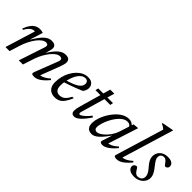

<svg xmlns="http://www.w3.org/2000/svg" viewBox="75 -1501 2299 2299"><g transform="rotate(45 1224.0 -351.5)"><path d="M569.5 -36.5 569 -54.5Q585.5 -54 606 -61.2Q626.5 -68.5 649.2 -83Q672 -97.5 695 -119L708.5 -105Q672.5 -62 642 -36.5Q611.5 -11 585.8 -0.5Q560 10 537 10Q504.5 10 497 0.2Q489.5 -9.5 501 -37.5L608.5 -315Q614 -328 616.5 -337.8Q619 -347.5 619 -355.5Q619 -368.5 610.8 -376Q602.5 -383.5 582 -383.5Q558.5 -383.5 531.8 -365Q505 -346.5 478 -313.8Q451 -281 427.5 -238.5Q404 -196 387 -148L339 0H269L374.5 -318.5Q377 -326 379 -332.5Q381 -339 382 -345Q383 -351 383 -356Q383 -369 375 -376.2Q367 -383.5 348 -383.5Q324 -383.5 296.8 -364Q269.5 -344.5 243 -309.8Q216.5 -275 193.2 -229.5Q170 -184 154 -133L112.5 0H43.5L160 -379.5Q158.5 -380.5 156.8 -381.2Q155 -382 152.5 -382Q135.5 -382 118.2 -374.5Q101 -367 83 -347.5Q65 -328 45 -292.5L28.5 -299.5Q50.5 -355.5 75.5 -387.2Q100.5 -419 128 -432Q155.5 -445 183 -445Q193 -445 202.2 -443.8Q211.5 -442.5 220.8 -440.5Q230 -438.5 239 -435.5L182.5 -253H178.5Q212 -310 239.5 -347.5Q267 -385 291.2 -406.5Q315.5 -428 337.8 -436.8Q360 -445.5 382.5 -445.5Q422 -445.5 439 -430.5Q456 -415.5 456 -390Q456 -374 450.8 -353.5Q445.5 -333 437 -305.5L426.5 -272.5H422Q451 -321 477 -354.2Q503 -387.5 527 -407.8Q551 -428 573.5 -437Q596 -446 618 -446Q658.5 -446 675 -430.2Q691.5 -414.5 691.5 -387.5Q691.5 -371 686.2 -349.5Q681 -328 669.5 -298Z M986 -413.5Q956 -413.5 931.8 -395.2Q907.5 -377 889.2 -346.8Q871 -316.5 858.8 -280.2Q846.5 -244 840 -208Q833.5 -172 833.5 -142.5Q833.5 -90.5 854 -69Q874.5 -47.5 907.5 -47.5Q931 -47.5 951.5 -56Q972 -64.5 991.5 -85.5Q1011 -106.5 1030 -144.5H1055.5Q1030 -85 1004.8 -51.2Q979.5 -17.5 950.5 -3.8Q921.5 10 884 10Q846 10 818.2 -4.8Q790.5 -19.5 775.2 -48.8Q760 -78 760 -120.5Q760 -173 772.5 -221.5Q785 -270 807.8 -310.5Q830.5 -351 860.5 -381.5Q890.5 -412 926 -428.8Q961.5 -445.5 999.5 -445.5Q1034.5 -445.5 1056.5 -433.5Q1078.5 -421.5 1088.8 -401.8Q1099 -382 1099 -359Q1099 -337.5 1090 -316.2Q1081 -295 1066.5 -281.5Q1039 -270 1010 -258.5Q981 -247 950.5 -235.8Q920 -224.5 889 -214Q858 -203.5 827 -193.5L828.5 -227.5Q877.5 -241.5 913 -255.2Q948.5 -269 971.8 -282.5Q995 -296 1008.2 -309.8Q1021.5 -323.5 1027.2 -337.5Q1033 -351.5 1033 -366Q1033 -380.5 1027.5 -391Q1022 -401.5 1011.8 -407.5Q1001.5 -413.5 986 -413.5Z M1170.5 -397 1179.5 -435.5H1428.5L1421 -397ZM1238 -107Q1236 -99 1234.2 -92.5Q1232.5 -86 1231.8 -81Q1231 -76 1231 -72Q1231 -64 1234.5 -60Q1238 -56 1243.5 -56Q1254 -56 1272.5 -68Q1291 -80 1314.2 -102.2Q1337.5 -124.5 1361.5 -156.5L1380 -144.5Q1356.5 -108.5 1333.8 -80.2Q1311 -52 1289.8 -32Q1268.5 -12 1248.5 -1.5Q1228.5 9 1210.5 9Q1189 9 1175.8 -3.5Q1162.5 -16 1162.5 -46.5Q1162.5 -59.5 1165.2 -77.2Q1168 -95 1175 -119.5L1291 -526.5H1360Z M1654 -23.5 1707 -187.5H1719.5Q1681 -130.5 1650.2 -92.5Q1619.5 -54.5 1594.5 -32.2Q1569.5 -10 1548.2 -0.8Q1527 8.5 1507.5 8.5Q1480.5 8.5 1460.5 -1.5Q1440.5 -11.5 1429.5 -33.2Q1418.5 -55 1418.5 -89.5Q1418.5 -128.5 1433.5 -175.5Q1448.5 -222.5 1475 -268.5Q1501.5 -314.5 1537 -353Q1572.5 -391.5 1614 -414.8Q1655.5 -438 1700 -438Q1729 -438 1748.5 -427.2Q1768 -416.5 1783.5 -394.5L1765.5 -369Q1760.5 -382.5 1746.5 -392.2Q1732.5 -402 1711 -402Q1675.5 -402 1643.2 -379.2Q1611 -356.5 1583.8 -320Q1556.5 -283.5 1536.2 -241.8Q1516 -200 1505 -161.2Q1494 -122.5 1494 -96Q1494 -73.5 1506.2 -62.8Q1518.5 -52 1537 -52Q1553.5 -52 1578.2 -65.8Q1603 -79.5 1630 -104.5Q1657 -129.5 1681.2 -164.5Q1705.5 -199.5 1721 -241L1782 -430L1838 -435.5H1853.5L1724.5 -36.5L1716 -55Q1732 -52.5 1753.5 -59Q1775 -65.5 1799 -81Q1823 -96.5 1846.5 -119L1859.5 -104.5Q1805 -40.5 1764.5 -15.2Q1724 10 1690.5 10Q1668.5 10 1658.8 0.8Q1649 -8.5 1654 -23.5Z M2078 -636Q2069 -644 2060 -651Q2051 -658 2040.5 -664Q2030 -670 2015.5 -675.5L2019 -687L2158.5 -713H2169L1965 -41L1958.5 -55.5Q1974 -53 1995.2 -59.2Q2016.5 -65.5 2040.8 -80.8Q2065 -96 2090 -119L2103 -104.5Q2067 -61.5 2036.8 -36.2Q2006.5 -11 1981.2 -0.5Q1956 10 1933.5 10Q1909.5 10 1898 2.8Q1886.5 -4.5 1891.5 -20.5Z M2169 -102Q2175.5 -98.5 2181.8 -89Q2188 -79.5 2201.5 -59Q2215.5 -38 2228.5 -30Q2241.5 -22 2255.5 -22Q2276.5 -22 2293 -29.8Q2309.5 -37.5 2318.8 -52.2Q2328 -67 2328 -88Q2328 -103 2323.2 -118.2Q2318.5 -133.5 2306 -152.8Q2293.5 -172 2270.5 -198Q2248 -224.5 2235 -245.5Q2222 -266.5 2216.8 -284.2Q2211.5 -302 2211.5 -319Q2211.5 -354 2228 -382.8Q2244.5 -411.5 2276 -428.5Q2307.5 -445.5 2352.5 -445.5Q2386 -445.5 2406.8 -436.8Q2427.5 -428 2437.5 -413.8Q2447.5 -399.5 2447.5 -381.5Q2447.5 -369.5 2442.2 -360.2Q2437 -351 2427 -345.5Q2417 -340 2403.5 -340Q2399 -344 2392.5 -351.2Q2386 -358.5 2373.5 -376Q2361 -394 2347.2 -402.8Q2333.5 -411.5 2320.5 -411.5Q2293.5 -411.5 2278.2 -396.5Q2263 -381.5 2263 -354Q2263 -342.5 2268.5 -328.2Q2274 -314 2286.8 -294.8Q2299.5 -275.5 2321 -248.5Q2343 -222 2356 -199.5Q2369 -177 2375 -158Q2381 -139 2381 -122Q2381 -84.5 2360.8 -54.5Q2340.5 -24.5 2306 -7.2Q2271.5 10 2228 10Q2191.5 10 2168 0.2Q2144.5 -9.5 2133.2 -25.5Q2122 -41.5 2122 -59Q2122 -71.5 2127.8 -81.2Q2133.5 -91 2144.2 -96.5Q2155 -102 2169 -102Z"/></g></svg>

Font: Newsreader 24pt
Style: Italic
Weight: 400
Italic angle: -17°
Designer: Hugues Gentile
Foundry: Production Type
Version: Version 1.003